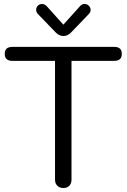

<svg xmlns="http://www.w3.org/2000/svg" viewBox="-20 -941 638 966"><path d="M555.2 -634.8H339.8V-37.1Q339.8 -18.1 328.9 -6.6Q317.9 4.9 298.8 4.9Q279.8 4.9 268.3 -6.6Q256.8 -18.1 256.8 -37.1V-634.8H42Q3.9 -634.8 3.9 -669.9Q3.9 -705.1 42 -705.1H555.2Q592.8 -705.1 592.8 -669.9Q592.8 -634.8 555.2 -634.8ZM214.8 -910.2 298.8 -816.9 382.8 -910.2Q392.6 -921.4 405.5 -921.1Q418.5 -920.9 427.2 -911.9Q436 -902.8 436 -890.9Q436 -878.9 424.8 -868.2L335.9 -775.9Q318.8 -759.8 299.1 -759.8Q279.3 -759.8 262.2 -775.9L172.9 -868.2Q161.6 -879.4 161.9 -891.8Q162.1 -904.3 170.7 -912.6Q179.2 -920.9 191.7 -920.9Q204.1 -920.9 214.8 -910.2Z"/></svg>

Font: Nunito-Regular
Style: Regular
Weight: 400
Designer: Vernon Adams
Foundry: newtypography
Version: Version 3.000